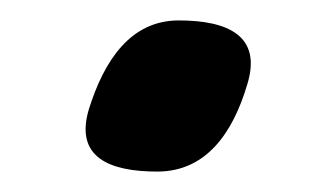

<svg xmlns="http://www.w3.org/2000/svg" viewBox="-20 -181 329 188"><path d="M155 -161C108 -161 82 -122 67 -74C53 -27 87 -13 134 -13C182 -13 208 -51 222 -98C237 -146 203 -161 155 -161Z"/></svg>

Font: Drag You Down
Style: Regular
Weight: 400
Designer: Robert Jablonski
Foundry: Cannot Into Space Fonts
Version: Version 0.97